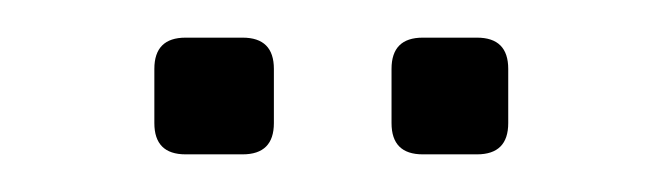

<svg xmlns="http://www.w3.org/2000/svg" viewBox="-20 -831 352 102"><path d="M78.6 -811H108.9Q125.5 -811 125.5 -794.4V-765.6Q125.5 -749 108.9 -749H78.6Q62 -749 62 -765.6V-794.4Q62 -811 78.6 -811ZM204.6 -811H233.4Q250 -811 250 -794.4V-765.6Q250 -749 233.4 -749H204.6Q188 -749 188 -765.6V-794.4Q188 -811 204.6 -811Z"/></svg>

Font: GOSTRUS
Style: type_B
Weight: 400
Designer: Юрий и Татьяна Кривогуз
Version: Version 02.00